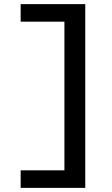

<svg xmlns="http://www.w3.org/2000/svg" viewBox="-20 -720 541 930"><path d="M80 190V105H298L292 113V-627L302 -615H80V-700H393V190Z"/></svg>

Font: Lexend Exa
Style: Regular
Weight: 400
Designer: Bonnie Shaver-Troup, Thomas Jockin
Foundry: Lexend
Version: Version 1.007